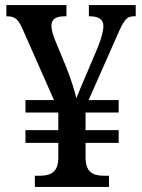

<svg xmlns="http://www.w3.org/2000/svg" viewBox="-20 -734 559 754"><path d="M117 0H408V-44H387C345 -44 316 -58 316 -116V-173H446V-223H316V-292H446V-341H328L439 -592C466 -654 476 -670 506 -670H513V-714H329V-670H332C369 -670 386 -657 386 -631C386 -612 377 -580 364 -548L314 -430C302 -402 286 -365 280 -348C274 -375 258 -425 241 -468L198 -572C189 -595 182 -616 182 -632C182 -659 199 -670 235 -670H241V-714H5V-670H8C41 -670 53 -656 70 -617L192 -341H80V-292H209V-223H80V-173H209V-112C208 -58 179 -44 138 -44H117Z"/></svg>

Font: Noto Serif Hebrew SemiCondensed Medium
Style: Regular
Weight: 500
Width: 4
Designer: Monotype Design Team
Foundry: Monotype Imaging Inc.
Version: Version 2.004